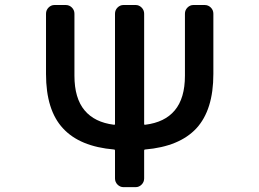

<svg xmlns="http://www.w3.org/2000/svg" viewBox="-20 -774 1040 772"><path d="M559.6 -275.4Q559.6 -271.5 564.5 -272.5Q642.6 -282.2 682.6 -330.1Q723.6 -378.9 723.6 -469.7V-718.8Q723.6 -733.4 733.9 -743.7Q744.1 -753.9 757.8 -753.9H802.7Q817.4 -753.9 827.6 -743.7Q837.9 -733.4 837.9 -718.8V-476.6Q837.9 -332 769.5 -257.8Q701.2 -184.6 563.5 -172.9Q559.6 -172.9 559.6 -168V-56.6Q559.6 -42 549.3 -31.7Q539.1 -21.5 525.4 -21.5H476.6Q462.9 -21.5 452.6 -31.7Q442.4 -42 442.4 -56.6V-168Q442.4 -172.9 438.5 -172.9Q300.8 -184.6 233.4 -257.8Q165 -331.1 165 -476.6V-718.8Q165 -733.4 175.3 -743.7Q185.5 -753.9 199.2 -753.9H244.1Q258.8 -753.9 269 -743.7Q279.3 -733.4 279.3 -718.8V-469.7Q279.3 -378.9 320.3 -330.1Q360.4 -282.2 437.5 -272.5Q442.4 -271.5 442.4 -275.4V-718.8Q442.4 -733.4 452.6 -743.7Q462.9 -753.9 476.6 -753.9H525.4Q539.1 -753.9 549.3 -743.7Q559.6 -733.4 559.6 -718.8Z"/></svg>

Font: Gen Jyuu Gothic L Monospace Medium
Style: Regular
Weight: 500
Designer: [Source Han Sans]
Ryoko NISHIZUKA  (kana & ideographs); Paul D. Hunt (Latin, Greek & Cyrillic); Wenlong ZHANG  (bopomofo
Version: Version 1.002.20150607